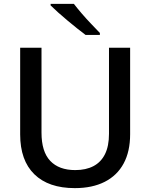

<svg xmlns="http://www.w3.org/2000/svg" viewBox="-20 -960 775 990"><path d="M651 -268Q651 -179 617.5 -117Q584 -55 520 -22.5Q456 10 366 10Q230 10 157 -61.5Q84 -133 84 -267V-714H194V-276Q194 -178 239 -130.5Q284 -83 368 -83Q423 -83 462 -103.5Q501 -124 521.5 -165.5Q542 -207 542 -270V-714H651ZM361 -940Q377 -919 401 -891Q425 -863 450.5 -836.5Q476 -810 495 -790V-780H421Q401 -795 376.5 -814.5Q352 -834 327 -855Q302 -876 279.5 -896Q257 -916 241 -932V-940Z"/></svg>

Font: Noto Sans Hebrew Thin Medium
Style: Regular
Weight: 500
Version: Version 3.001